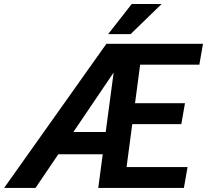

<svg xmlns="http://www.w3.org/2000/svg" viewBox="-74 -927 1021 947"><path d="M527.3 -629.4 101.1 0H-53.7L450.7 -710.9H533.2ZM519 -275.9 499.5 -166H144.5L163.6 -275.9ZM851.1 -103 833 0H485.4L503.4 -103ZM630.9 -710.9 536.6 0H410.6L505.4 -710.9ZM838.4 -418 820.3 -314.9H521L539.1 -418ZM927.2 -710.9 909.2 -607.9H562L580.1 -710.9ZM459.5 -758.8 575.7 -907.2H723.1L570.3 -758.8Z"/></svg>

Font: Roboto SemiBold
Style: Italic
Weight: 600
Designer: Christian Robertson
Foundry: Google
Version: Version 3.009; 2024